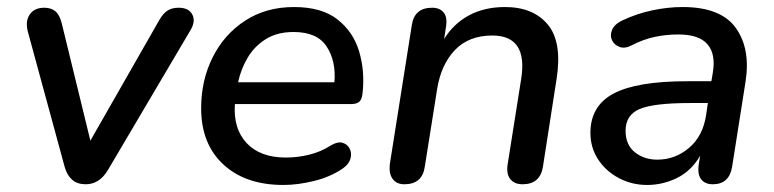

<svg xmlns="http://www.w3.org/2000/svg" viewBox="-20 -517 2201 546"><path d="M224 7Q200 7 185.5 -5.5Q171 -18 164 -42L60 -424Q51 -455 64 -475Q77 -495 106 -495Q126 -495 138 -484.5Q150 -474 156 -449L237 -117L433 -460Q444 -479 456.5 -487Q469 -495 488 -495Q517 -495 527 -475.5Q537 -456 521 -430L286 -32Q262 7 224 7Z M786 9Q678 9 615 -49.5Q552 -108 552 -209Q552 -289 585 -354.5Q618 -420 677.5 -458.5Q737 -497 816 -497Q895 -497 940 -461.5Q985 -426 1001.5 -370Q1018 -314 1011 -252Q1009 -233 1001 -227Q993 -221 978 -221H648Q643 -151 681.5 -110Q720 -69 793 -69Q826 -69 859 -77Q892 -85 920 -103Q940 -115 954 -111Q968 -107 974.5 -94Q981 -81 976.5 -65.5Q972 -50 955 -38Q920 -14 873.5 -2.5Q827 9 786 9ZM815 -426Q768 -426 735.5 -405.5Q703 -385 684 -352.5Q665 -320 657 -283H931Q936 -343 909 -384.5Q882 -426 815 -426Z M1130 7Q1107 7 1096 -9Q1085 -25 1089 -53L1151 -445Q1158 -495 1209 -495Q1231 -495 1242 -481Q1253 -467 1248 -439L1243 -406Q1270 -450 1314 -473.5Q1358 -497 1416 -497Q1496 -497 1537.5 -447.5Q1579 -398 1563 -294L1524 -43Q1516 7 1466 7Q1442 7 1430.5 -8.5Q1419 -24 1424 -52L1462 -292Q1482 -416 1380 -416Q1313 -416 1273.5 -374.5Q1234 -333 1223 -263L1188 -43Q1181 7 1130 7Z M1820 9Q1777 9 1740 -10.5Q1703 -30 1681 -63.5Q1659 -97 1659 -139Q1659 -216 1725 -251Q1791 -286 1934 -286H2003L2007 -310Q2016 -363 1992 -391Q1968 -419 1909 -419Q1874 -419 1841.5 -412Q1809 -405 1776 -388Q1757 -378 1742 -383.5Q1727 -389 1720.5 -402.5Q1714 -416 1720.5 -432Q1727 -448 1750 -459Q1790 -478 1834.5 -487.5Q1879 -497 1921 -497Q2030 -497 2072.5 -437.5Q2115 -378 2100 -284L2062 -43Q2054 7 2007 7Q1985 7 1974 -7Q1963 -21 1967 -49L1971 -74Q1946 -31 1905.5 -11Q1865 9 1820 9ZM1849 -63Q1900 -63 1939.5 -96.5Q1979 -130 1988 -190L1993 -224H1943Q1839 -224 1799 -207Q1759 -190 1759 -145Q1759 -105 1785.5 -84Q1812 -63 1849 -63Z"/></svg>

Font: Nunito SemiBold
Style: Italic
Weight: 600
Italic angle: -9°
Designer: Vernon Adams
Foundry: Vernon Adams
Version: Version 3.601; ttfautohint (v1.8.2.53-6de2)